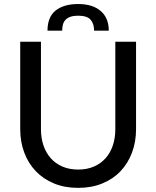

<svg xmlns="http://www.w3.org/2000/svg" viewBox="-20 -925 777 954"><path d="M80.5 0ZM368.5 -82.5Q412 -82.5 446.2 -97.2Q480.5 -112 504.2 -138.5Q528 -165 540.5 -201.8Q553 -238.5 553 -283V-717.5H656V-283Q656 -220.5 636 -167Q616 -113.5 579 -74.5Q542 -35.5 488.5 -13.5Q435 8.5 368.5 8.5Q301.5 8.5 248.2 -13.5Q195 -35.5 157.8 -74.5Q120.5 -113.5 100.5 -167Q80.5 -220.5 80.5 -283V-717.5H183.5V-283Q183.5 -239 196 -202.2Q208.5 -165.5 232.2 -138.8Q256 -112 290.5 -97.2Q325 -82.5 368.5 -82.5ZM368.5 -905Q440 -905 480.2 -870.5Q520.5 -836 520.5 -772.5H447.5Q447.5 -807.5 430 -827.2Q412.5 -847 368.5 -847Q346.5 -847 331.2 -842Q316 -837 306.5 -827.5Q297 -818 293 -804Q289 -790 289 -772.5H216Q216 -840.5 256.5 -872.8Q297 -905 368.5 -905Z"/></svg>

Font: Lato Medium
Style: Regular
Weight: 500
Designer: Lukasz Dziedzic
Foundry: tyPoland Lukasz Dziedzic
Version: Version 2.006; 2014-01-15